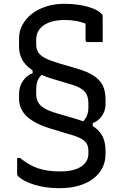

<svg xmlns="http://www.w3.org/2000/svg" viewBox="-20 -738 640 1008"><path d="M318 -718Q353 -718 383.5 -714Q414 -710 439.5 -703Q465 -696 483 -687Q501 -678 511 -667Q514 -665 516 -662.5Q518 -660 518.5 -657.5Q519 -655 519 -650V-517H440Q435 -517 432 -520Q429 -523 429 -528V-614Q383 -633 319 -633Q284 -633 257 -626Q230 -619 210.5 -606Q191 -593 180.5 -573.5Q170 -554 170 -530V-505Q170 -480 181 -463Q192 -446 217 -433Q242 -420 285 -407L381 -379Q440 -362 473.5 -339.5Q507 -317 520.5 -287Q534 -257 534 -217V-191Q534 -168 525.5 -148.5Q517 -129 502 -114Q487 -99 467 -92V-77Q468 -76 469 -75Q504 -52 519 -21Q534 10 534 53V71Q534 111 517.5 143.5Q501 176 469.5 200Q438 224 393 237Q348 250 291 250Q256 250 223.5 245.5Q191 241 162.5 232.5Q134 224 111 212Q88 200 73 185Q72 183 71 181Q70 179 70 177V91H85Q131 129 179.5 145.5Q228 162 295 162Q368 162 406 136.5Q444 111 444 69V55Q444 31 435 16Q426 1 404 -11Q382 -23 341 -34L245 -63Q187 -81 150.5 -104Q114 -127 97 -156Q80 -185 80 -219V-243Q80 -284 100.5 -313.5Q121 -343 151 -353V-369Q149 -370 148 -371Q111 -396 95.5 -426.5Q80 -457 80 -491V-536Q80 -575 98 -608Q116 -641 147.5 -665.5Q179 -690 222.5 -704Q266 -718 318 -718ZM198 -345Q195 -342 193 -339Q180 -325 175 -308Q170 -291 170 -265V-246Q170 -221 179.5 -202.5Q189 -184 212 -170Q235 -156 279 -143L375 -115Q398 -108 417 -101Q420 -104 423 -108Q434 -122 439 -137.5Q444 -153 444 -171V-193Q444 -220 436.5 -238.5Q429 -257 407.5 -271.5Q386 -286 345 -297L249 -326Q221 -335 198 -345Z"/></svg>

Font: Code D OnePiece
Style: Regular
Weight: 400
Version: Version 1.085; ttfautohint (v1.8.4.7-5d5b);Nerd Fonts 3.0.2